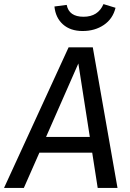

<svg xmlns="http://www.w3.org/2000/svg" viewBox="-52 -921 639 941"><path d="M388.2 -250 332 -609.9 173.8 -250ZM399.9 -172.9H141.1L64.9 0H-32.2L284.2 -689H402.8L523.9 0H426.8ZM214.8 -889.2 274.9 -897Q286.1 -838.9 357.4 -838.9Q428.7 -838.9 455.1 -900.9L514.2 -882.8Q501 -828.6 457 -798.8Q413.1 -769 353 -769Q293 -769 256.6 -801.5Q220.2 -834 214.8 -889.2Z"/></svg>

Font: FiraSans-Italic
Style: Italic
Weight: 400
Italic angle: -8°
Designer: Carrois Corporate & Edenspiekermann AG
Foundry: Carrois Corporate GbR & Edenspiekermann AG
Version: Version 3.106;PS 003.106;hotconv 1.0.70;makeotf.lib2.5.58329